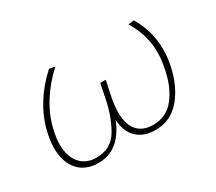

<svg xmlns="http://www.w3.org/2000/svg" viewBox="-86 -580 845 751"><g transform="rotate(-30 336.5 -204.0)"><path d="M615 -255Q615 -220 608 -186Q591 -102 546 -49Q501 4 433 4Q379 4 348.5 -26Q318 -56 316 -109Q271 4 175 4Q116 4 84 -33Q52 -70 52 -133Q52 -162 60 -199Q74 -260 107.5 -314Q141 -368 190 -412L216 -407Q166 -362 132.5 -308Q99 -254 86 -196Q78 -161 78 -135Q78 -81 104.5 -49.5Q131 -18 178 -18Q245 -18 277.5 -74Q310 -130 324 -205L336 -264H361L348 -203Q339 -161 339 -129Q339 -74 363.5 -46Q388 -18 434 -18Q495 -18 531.5 -65Q568 -112 582 -185Q590 -225 590 -256Q590 -335 546 -407L572 -410Q615 -339 615 -255Z"/></g></svg>

Font: Ysabeau Extralight
Style: Italic
Weight: 200
Italic angle: -12°
Designer: Christian Thalmann (Catharsis Fonts)
Version: Version 0.003